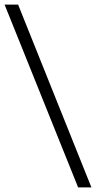

<svg xmlns="http://www.w3.org/2000/svg" viewBox="-28 -763 419 838"><path d="M313 55 -8 -743H51L371 55Z"/></svg>

Font: Saira SemiExpanded Light
Style: Regular
Weight: 300
Width: 6
Designer: Hector Gatti with collaboration of the Omnibus-Type team
Foundry: Omnibus-Type
Version: Version 1.101